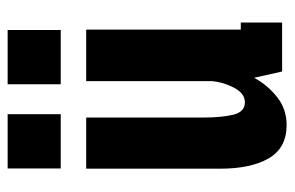

<svg xmlns="http://www.w3.org/2000/svg" viewBox="-151 -589 752 490"><g transform="rotate(-90 225.0 -344.0)"><path d="M151 11.5Q92.5 11.5 66 -34Q39.5 -79.5 39.5 -158.5V-500H170V-203Q170 -154.5 177.2 -124.8Q184.5 -95 209 -95Q231.5 -95 246 -122.5Q260.5 -150 263 -180V-500H394.5V-105.5H412.5V0H287.5L271.5 -71.5Q253 -37 222.2 -12.8Q191.5 11.5 151 11.5ZM40 -700.5H178.5V-565H40ZM255 -700.5H393.5V-565H255Z"/></g></svg>

Font: Trispace Condensed SemiBold
Style: Regular
Weight: 600
Width: 3
Designer: Tyler Finck
Foundry: Etcetera Type Company
Version: Version 1.210; ttfautohint (v1.8.3)